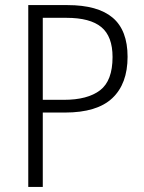

<svg xmlns="http://www.w3.org/2000/svg" viewBox="-20 -734 567 754"><path d="M245 -714Q364 -714 422.5 -664.5Q481 -615 481 -511Q481 -405 421 -348.5Q361 -292 235 -292H148V0H91V-714ZM241 -664H148V-342H231Q324 -342 373 -379.5Q422 -417 422 -510Q422 -591 378 -627.5Q334 -664 241 -664Z"/></svg>

Font: Noto Sans Sinhala UI SemiCondensed Light
Style: Regular
Weight: 300
Width: 4
Designer: Jelle Bosma - Monotype Design Team
Foundry: Monotype Imaging Inc.
Version: Version 2.006; ttfautohint (v1.8.4.7-5d5b)